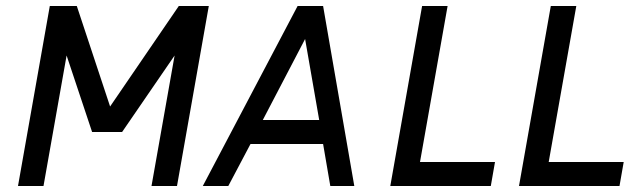

<svg xmlns="http://www.w3.org/2000/svg" viewBox="-20 -620 2139 640"><path d="M146 -600 40 0H125L202 -435L287 -180H387L562 -435L485 0H570L676 -600H576L347 -265L236 -600Z M997 -490 1044 -220H856ZM1081 0H1161L1057 -600H972L656 0H741L815 -140H1057Z M1281 0H1616L1630 -80H1380L1472 -600H1387Z M1710 0H2045L2059 -80H1809L1901 -600H1816Z"/></svg>

Font: Gauge
Style: Italic
Weight: 400
Italic angle: -80°
Designer: Daniel Pimley
Foundry: Daniel Pimley
Version: Version 1.000;PS 001.001;hotconv 1.0.56